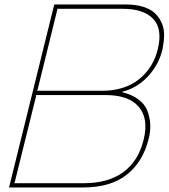

<svg xmlns="http://www.w3.org/2000/svg" viewBox="-20 -830 747 850"><path d="M616.2 -212.9Q638.7 -305.2 594.2 -357.2Q549.8 -409.2 446.8 -409.2H137.2L140.1 -405.8L44.9 -22L42 -19H352.1Q459 -19 526.1 -68.1Q593.3 -117.2 616.2 -212.9ZM678.2 -610.8Q700.7 -701.7 658.4 -746.3Q616.2 -791 522.9 -791H231.9L233.9 -788.1L146 -431.2L142.1 -428.2H433.1Q476.6 -428.2 513.7 -438.5Q550.8 -448.7 577.4 -466.1Q604 -483.4 624.8 -507.1Q645.5 -530.8 658.2 -556.4Q670.9 -582 678.2 -610.8ZM637.2 -211.9Q611.8 -111.8 540.3 -55.9Q468.8 0 347.2 0H20L220.2 -810.1H538.1Q582.5 -810.1 615.7 -799.3Q648.9 -788.6 667.7 -769.8Q686.5 -751 697 -725.6Q707.5 -700.2 706.5 -671.1Q705.6 -642.1 699.2 -610.8Q682.6 -542.5 634.5 -491.2Q586.4 -439.9 521 -423.8V-421.9Q563.5 -411.6 591.8 -390.6Q620.1 -369.6 631.6 -341.8Q643.1 -314 645 -280.5Q647 -247.1 637.2 -211.9Z"/></svg>

Font: Sinkin Sans 100 Thin Italic
Style: Regular
Weight: 100
Italic angle: -112°
Designer: Keith Bates
Foundry: K-Type
Version: Sinkin Sans (version 1.0)  by Keith Bates   •   © 2014   www